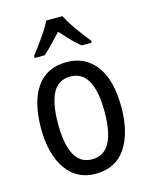

<svg xmlns="http://www.w3.org/2000/svg" viewBox="-117 -907 726 926"><g transform="rotate(-15 246.5 -444.0)"><path d="M447 -335Q447 -207 396 -131.5Q345 -56 245 -56Q151 -56 98.5 -131.5Q46 -207 46 -335Q46 -468 97 -540.5Q148 -613 247 -613Q340 -613 393.5 -542Q447 -471 447 -335ZM131 -335Q131 -235 159 -181.5Q187 -128 247 -128Q306 -128 334.5 -180.5Q363 -233 363 -335Q363 -436 334.5 -488.5Q306 -541 247 -541Q186 -541 158.5 -488.5Q131 -436 131 -335ZM286 -832Q303 -798 333 -756Q363 -714 389 -682V-672H339Q316 -690 293 -714Q270 -738 246 -765Q221 -738 197.5 -713.5Q174 -689 154 -672H104V-682Q131 -717 160 -758Q189 -799 205 -832Z"/></g></svg>

Font: Noto Sans Malayalam UI Condensed
Style: Regular
Weight: 400
Width: 3
Designer: Jelle Bosma - Monotype Design Team
Foundry: Monotype Imaging Inc.
Version: Version 2.104; ttfautohint (v1.8.4.7-5d5b)